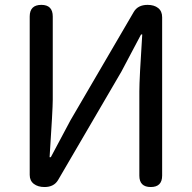

<svg xmlns="http://www.w3.org/2000/svg" viewBox="-20 -753 772 773"><path d="M632.8 -683.6V-45.9Q632.8 0 586.9 0Q541 0 541 -45.9V-384.8Q541 -436.5 552.7 -614.3H547.9L468.8 -464.8L213.9 -28.3Q197.3 0 159.2 0Q132.8 0 116.2 -12.7Q99.6 -25.4 99.6 -48.8V-686.5Q99.6 -733.4 146.5 -733.4Q192.4 -733.4 192.4 -686.5V-351.6Q192.4 -313.5 179.7 -120.1H184.6L263.7 -268.6L518.6 -705.1Q535.2 -733.4 574.2 -733.4Q600.6 -733.4 616.7 -720.7Q632.8 -708 632.8 -683.6Z"/></svg>

Font: GenSenMaruGothic TW TTF Regular
Style: Regular
Weight: 400
Version: Version 1.301